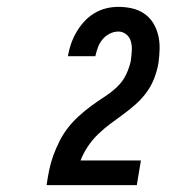

<svg xmlns="http://www.w3.org/2000/svg" viewBox="-20 -863 540 560"><path d="M116 -323V-324Q119 -345 123.5 -367Q128 -389 135.5 -409.5Q143 -430 153.5 -451Q164 -472 178 -490Q192 -508 209.5 -524Q227 -540 246 -554Q265 -568 284.5 -580.5Q304 -593 321 -609Q338 -625 348 -646Q358 -667 362 -688Q362 -689 362 -689.5Q362 -690 362 -690Q364 -704 364.5 -717.5Q365 -731 361.5 -743Q358 -755 348 -763Q338 -771 325 -771Q312 -771 299.5 -764.5Q287 -758 278.5 -747.5Q270 -737 265.5 -724.5Q261 -712 258 -699H178Q181 -717 187 -734.5Q193 -752 202.5 -768.5Q212 -785 225 -799.5Q238 -814 254.5 -824Q271 -834 289 -838.5Q307 -843 325 -843Q346 -843 365.5 -838.5Q385 -834 401 -823Q417 -812 427 -795.5Q437 -779 441.5 -760Q446 -741 445.5 -720Q445 -699 442 -678Q438 -656 430 -635Q422 -614 408 -594.5Q394 -575 376.5 -559.5Q359 -544 340 -530Q321 -516 302 -502Q283 -488 266 -471.5Q249 -455 236 -435.5Q223 -416 215 -395H391L379 -323Z"/></svg>

Font: iosevka_custom_sans_ss08 Md
Style: Italic
Weight: 500
Italic angle: -10°
Designer: Belleve Invis
Foundry: Belleve Invis
Version: Version 10.3.0; ttfautohint (v1.8.3)